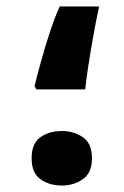

<svg xmlns="http://www.w3.org/2000/svg" viewBox="-20 -575 383 595"><path d="M93 -298 87 -308Q95 -341 107.5 -386Q120 -431 135 -476.5Q150 -522 165 -555H287Q274 -494 262 -423Q250 -352 244 -298ZM78 -84Q78 -131 105.5 -150Q133 -169 172 -169Q208 -169 236.5 -150Q265 -131 265 -84Q265 -39 236.5 -19.5Q208 0 172 0Q133 0 105.5 -19.5Q78 -39 78 -84Z"/></svg>

Font: Noto Sans Syriac Black
Style: Regular
Weight: 900
Designer: Patrick Giasson and the Monotype Design Team
Foundry: Monotype Imaging Inc.
Version: Version 2.000; ttfautohint (v1.8.3) -l 8 -r 50 -G 200 -x 14 